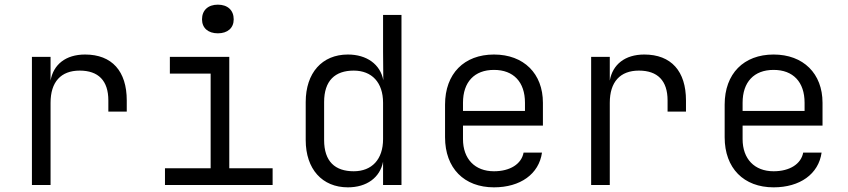

<svg xmlns="http://www.w3.org/2000/svg" viewBox="-20 -794 3640 824"><path d="M117 0H197V-353C197 -442 241 -491 322 -491C402 -491 445 -448 445 -363V-315H524V-363C524 -488 461 -560 345 -560C262 -560 209 -517 197 -448V-550H117Z M915 -651C957 -651 983 -674 983 -711C983 -750 957 -774 915 -774C873 -774 847 -750 847 -711C847 -674 873 -651 915 -651ZM688 0H1150V-72H964V-550H709V-478H884V-72H688Z M1473 10C1554 10 1611 -32 1624 -100V0H1703V-730H1624V-573L1625 -450C1612 -518 1554 -560 1473 -560C1362 -560 1292 -481 1292 -356V-193C1292 -68 1363 10 1473 10ZM1498 -59C1418 -59 1371 -101 1371 -193V-356C1371 -448 1418 -491 1498 -491C1576 -491 1624 -440 1624 -353V-197C1624 -110 1576 -59 1498 -59Z M2100 10C2213 10 2293 -47 2306 -139H2227C2218 -90 2169 -59 2100 -59C2018 -59 1967 -112 1967 -197V-255H2310V-353C2310 -478 2228 -560 2100 -560C1972 -560 1890 -478 1890 -345V-205C1890 -72 1972 10 2100 10ZM1967 -318V-353C1967 -442 2016 -494 2100 -494C2184 -494 2233 -442 2233 -353V-318Z M2517 0H2597V-353C2597 -442 2641 -491 2722 -491C2802 -491 2845 -448 2845 -363V-315H2924V-363C2924 -488 2861 -560 2745 -560C2662 -560 2609 -517 2597 -448V-550H2517Z M3300 10C3413 10 3493 -47 3506 -139H3427C3418 -90 3369 -59 3300 -59C3218 -59 3167 -112 3167 -197V-255H3510V-353C3510 -478 3428 -560 3300 -560C3172 -560 3090 -478 3090 -345V-205C3090 -72 3172 10 3300 10ZM3167 -318V-353C3167 -442 3216 -494 3300 -494C3384 -494 3433 -442 3433 -353V-318Z"/></svg>

Font: JetBrains Mono Light
Style: Regular
Weight: 336
Monospace: yes
Designer: Philipp Nurullin, Konstantin Bulenkov
Foundry: JetBrains
Version: Version 2.305